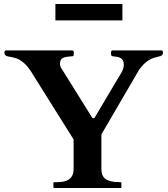

<svg xmlns="http://www.w3.org/2000/svg" viewBox="-20 -940 839 960"><path d="M264 -29H251C250 -29 249 -28 248 -28C247 -26 247 -26 247 -25V-4C247 -3 247 -2 248 -2C249 0 250 0 251 0H583C585 0 586 0 586 -2C587 -2 587 -3 587 -4V-25C587 -26 587 -26 586 -28C585 -28 584 -29 583 -29C580 -29 575 -29 570 -30H556C510.8 -35.2 487 -49.8 487 -95V-268L676 -592C676 -593 678 -595 681 -598C701 -624.7 727.4 -647.9 765 -655C768 -656 772 -656 775 -658C784.8 -658 795 -665.6 795 -675C795 -679.4 793.6 -688 789 -688H543C536 -688 535 -681.1 535 -675C535 -668.9 535.2 -659 542 -659C576.4 -655.2 599 -652.1 599 -615C599 -595.7 586.6 -574 578 -562L460 -363C456.5 -357.2 453.5 -349 447 -349C444 -349 442 -350 442 -351C440 -352 438 -356 435 -361L286 -600C282 -606 280 -613 280 -621C280 -657.3 309.8 -655.3 343 -659C346 -659 348 -661 348 -664C349 -668 349 -672 349 -675C349 -678 348 -680 348 -684C346 -686 344 -688 341 -688H9C8 -688 6 -688 6 -686C3.1 -686 2 -681.2 2 -678V-675C2 -668.1 9.5 -659 16 -659C17 -658 20 -658 24 -657C30.2 -654.9 40.8 -655.5 46 -652C50 -652 53 -651 54 -651C64 -648 74 -644 82 -638C108.8 -621.9 131.1 -591.9 146 -565L346 -246C347 -245 348 -243 348 -241V-95C348 -46.6 316.8 -29 264 -29ZM257 -920V-838H592V-920Z"/></svg>

Font: fbb
Style: Bold
Weight: 400
Designer: David J. Perry, Michael Sharpe
Version: Version 1.045